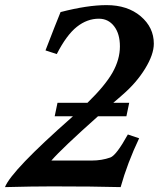

<svg xmlns="http://www.w3.org/2000/svg" viewBox="-37 -746 634 766"><path d="M168 -105.5H329.1Q369.1 -105.5 403.3 -117.7Q427.2 -126.5 473.1 -209.5L518.1 -194.3Q471.2 -95.7 444.3 0.5Q335.9 -2.4 171.4 -2.4Q93.3 -2.4 -17.1 0.5Q8.3 -65.4 251.5 -279.8L253.9 -282.2H181.2L192.4 -335.9H312Q382.3 -404.3 411.9 -456.5Q441.4 -508.8 441.4 -561Q441.4 -611.3 418.2 -641.4Q395 -671.4 357.4 -671.4Q310.5 -671.4 269.5 -638.9Q228.5 -606.4 189.5 -530.3L144.5 -544.9Q185.5 -651.4 204.6 -697.8Q311.5 -725.6 388.2 -725.6Q471.7 -725.6 524.2 -681.2Q576.7 -636.7 576.7 -571.8Q576.7 -528.8 542 -472.2Q507.3 -415.5 451.2 -367.2Q445.3 -361.8 433.3 -351.6Q421.4 -341.3 415 -335.9H478.5L467.3 -282.2H354Q211.4 -155.3 168 -105.5Z"/></svg>

Font: Flanker
Style: Bold Italic
Weight: 700
Italic angle: -12°
Designer: Flanker
Version: Version 2.000